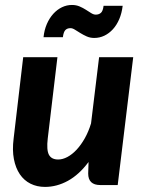

<svg xmlns="http://www.w3.org/2000/svg" viewBox="-20 -746 586 774"><path d="M29 0ZM211.5 -515.5 172.5 -188Q167 -141.5 177.2 -122.2Q187.5 -103 214.5 -103Q232.5 -103 251.8 -113.2Q271 -123.5 288.8 -142.5Q306.5 -161.5 321.8 -188.5Q337 -215.5 347 -248.5L379.5 -515.5H517L454.5 0H384.5Q335.5 0 335.5 -46.5L337 -93Q299 -42 254 -17.2Q209 7.5 161.5 7.5Q129 7.5 103 -5.5Q77 -18.5 60 -43.5Q43 -68.5 36 -104.8Q29 -141 35 -188L73.5 -515.5ZM366 -687Q378.5 -687 386.8 -694.2Q395 -701.5 397.5 -722.5H474.5Q471 -693 460.8 -669Q450.5 -645 435.2 -628.2Q420 -611.5 400.8 -602.2Q381.5 -593 360 -593Q343.5 -593 329.5 -599.2Q315.5 -605.5 303.8 -612.8Q292 -620 282.2 -626.2Q272.5 -632.5 264 -632.5Q251 -632.5 243.5 -624.8Q236 -617 233.5 -596H155.5Q158.5 -625.5 169 -649.5Q179.5 -673.5 195 -690.5Q210.5 -707.5 229.8 -716.8Q249 -726 270 -726Q287 -726 301 -720Q315 -714 326.5 -706.5Q338 -699 347.8 -693Q357.5 -687 366 -687Z"/></svg>

Font: Lato Heavy
Style: Italic
Weight: 800
Italic angle: -7°
Designer: Lukasz Dziedzic
Foundry: tyPoland Lukasz Dziedzic
Version: Version 2.007; 2014-02-27